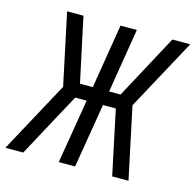

<svg xmlns="http://www.w3.org/2000/svg" viewBox="-107 -845 970 955"><g transform="rotate(15 378.5 -367.5)"><path d="M2 0 201 -367 123 -735H207L278 -404H344L398 -735H482L428 -404H487L566 -551L665 -735H757L558 -368L636 0H552L482 -331H416L361 0H277L332 -331H273L210 -215L94 0Z"/></g></svg>

Font: Iosevka Aile
Style: Italic
Weight: 400
Italic angle: -9°
Designer: Belleve Invis
Foundry: Belleve Invis
Version: Version 28.0.1; ttfautohint (v1.8.4)